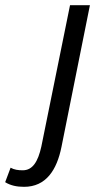

<svg xmlns="http://www.w3.org/2000/svg" viewBox="-142 -506 400 743"><path d="M-49 217C36 217 78 152 96 62L206 -486H129L18 61C5 120 -16 153 -54 153C-71 153 -87 151 -101 143L-122 199C-101 212 -77 217 -49 217Z"/></svg>

Font: Source Sans Pro
Style: Italic
Weight: 400
Italic angle: -11°
Designer: Paul D. Hunt
Foundry: Adobe Systems Incorporated
Version: Version 3.006;hotconv 1.0.111;makeotfexe 2.5.65597